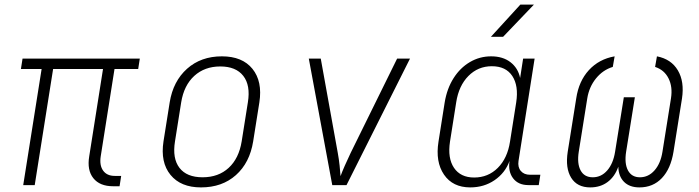

<svg xmlns="http://www.w3.org/2000/svg" viewBox="-20 -805 3040 835"><path d="M472 5Q414 5 386 -30Q358 -65 368 -125L428 -505H211L131 0H81L161 -505H71L78 -550H588L581 -505H478L418 -125Q412 -86 428.5 -63Q445 -40 479 -40H507L500 5Z M854 10Q766 10 721.5 -44.5Q677 -99 691 -190L718 -360Q733 -452 793.5 -506Q854 -560 945 -560Q1034 -560 1078 -505.5Q1122 -451 1108 -360L1081 -190Q1066 -97 1006 -43.5Q946 10 854 10ZM861 -34Q930 -34 974.5 -75Q1019 -116 1031 -190L1058 -360Q1070 -434 1038 -475Q1006 -516 938 -516Q870 -516 825 -475Q780 -434 768 -360L741 -190Q729 -116 760.5 -75Q792 -34 861 -34Z M1425 0 1323 -550H1375L1449 -140Q1454 -113 1457 -84.5Q1460 -56 1461 -39Q1467 -56 1479.5 -84.5Q1492 -113 1505 -140L1707 -550H1763L1487 0Z M2115 -645 2243 -785H2302L2168 -645ZM2025 10Q1949 10 1911 -45.5Q1873 -101 1887 -189L1914 -360Q1924 -420 1952.5 -465Q1981 -510 2023.5 -535Q2066 -560 2116 -560Q2167 -560 2200 -534.5Q2233 -509 2242 -466L2255 -550H2305L2235 -105Q2231 -78 2245 -61.5Q2259 -45 2285 -45H2330L2323 0H2278Q2234 0 2211.5 -29.5Q2189 -59 2196 -105Q2177 -53 2131 -21.5Q2085 10 2025 10ZM2042 -33Q2103 -33 2145 -75Q2187 -117 2198 -189L2225 -360Q2236 -432 2208 -474.5Q2180 -517 2119 -517Q2059 -517 2017 -474.5Q1975 -432 1964 -360L1937 -189Q1926 -117 1954.5 -75Q1983 -33 2042 -33Z M2547 10Q2490 10 2464 -32Q2438 -74 2449 -145L2486 -377Q2497 -452 2541 -500Q2585 -548 2653 -560L2645 -514Q2602 -501 2572 -464Q2542 -427 2534 -377L2497 -145Q2489 -94 2505 -64Q2521 -34 2558 -34Q2595 -34 2621 -64Q2647 -94 2655 -145L2693 -382H2741L2703 -145Q2695 -94 2711 -64Q2727 -34 2763 -34Q2800 -34 2826.5 -64Q2853 -94 2861 -145L2898 -377Q2906 -427 2887.5 -464Q2869 -501 2829 -514L2837 -560Q2899 -548 2928 -499Q2957 -450 2946 -377L2909 -145Q2897 -71 2858.5 -30.5Q2820 10 2761 10Q2718 10 2694 -14Q2670 -38 2669 -80Q2654 -37 2622.5 -13.5Q2591 10 2547 10Z"/></svg>

Font: JetBrains Mono Thin
Style: Italic
Weight: 100
Italic angle: -9°
Monospace: yes
Designer: Philipp Nurullin, Konstantin Bulenkov
Foundry: JetBrains
Version: Version 2.305; ttfautohint (v1.8.4.7-5d5b)